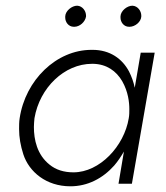

<svg xmlns="http://www.w3.org/2000/svg" viewBox="-20 -645 582 674"><path d="M403 -588C403 -586 403 -585 403 -583C403 -568 414 -551 433 -551C434 -551 435 -551 435 -551C454 -551 475 -568 476 -587C476 -588 476 -589 476 -590C476 -606 464 -624 445 -625C426 -625 404 -607 403 -588ZM209 -588C209 -586 209 -585 209 -583C209 -568 220 -551 239 -551C240 -551 241 -551 241 -551C260 -551 279 -568 282 -587C282 -588 282 -589 282 -590C282 -606 270 -624 251 -625C232 -625 210 -607 209 -588ZM474 -460 453 -337C449 -357 442 -376 433 -394C409 -439 366 -470 305 -470C304 -470 302 -470 301 -470C178 -470 69 -364 49 -230C47 -217 47 -204 47 -192C47 -163 52 -134 62 -103C82 -42 142 9 227 9C288 9 341 -19 381 -64C394 -79 405 -96 415 -113L396 0H443L523 -460ZM101 -230C119 -337 206 -421 303 -421C304 -421 306 -421 307 -421C354 -420 388 -396 409 -360C430 -323 434 -286 434 -262C434 -251 434 -241 432 -230C416 -132 330 -40 238 -40C204 -40 176 -49 154 -67C110 -102 99 -155 99 -199C99 -209 100 -219 101 -230Z"/></svg>

Font: Jost Light
Style: Italic
Weight: 300
Italic angle: -5°
Version: Version 3.710